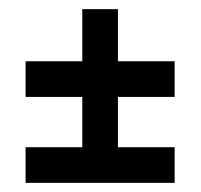

<svg xmlns="http://www.w3.org/2000/svg" viewBox="-20 -564 440 420"><path d="M36 -242H160V-352H36V-430H160V-544H238V-430H362V-352H238V-242H362V-164H36Z"/></svg>

Font: kids-team
Style: team
Weight: 400
Designer: Ryoichi Tsunekawa, Thomas Gollenia, Laura Emeder
Foundry: Ryoichi Tsunekawa, Thomas Gollenia, Laura Emeder
Version: Version 2.000